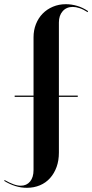

<svg xmlns="http://www.w3.org/2000/svg" viewBox="-100 -729 440 916"><path d="M28 167Q62 167 90.5 155Q119 143 139 120.5Q159 98 170 67.5Q181 37 181 -1V-267H271V-273H181V-622Q181 -655 199 -675.5Q217 -696 247 -696Q262 -696 280 -690Q298 -684 318 -671L320 -676Q295 -693 268 -701Q241 -709 214 -709Q181 -709 152.5 -697Q124 -685 103.5 -664Q83 -643 71.5 -614Q60 -585 60 -551V-273H-30V-267H60V82Q60 117 43.5 137Q27 157 -1 157Q-17 157 -36 150Q-55 143 -78 130L-80 134Q-54 150 -27 158.5Q0 167 28 167Z"/></svg>

Font: Moniqa Black
Style: Regular
Weight: 900
Designer: Rajesh Rajput
Foundry: Rajesh Rajput
Version: Version 1.000